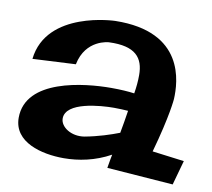

<svg xmlns="http://www.w3.org/2000/svg" viewBox="-66 -586 767 694"><g transform="rotate(10 317.5 -239.0)"><path d="M518 -71C557 -210 561 -271 561 -271C564 -333 558 -517 303 -512C303 -512 52 -506 32 -325L190 -333C209 -428 294 -432 294 -432C392 -436 422 -397 422 -334C422 -312 420 -290 416 -266C394 -269 366 -271 331 -271C232 -271 20 -249 20 -107C20 -17 124 9 205 9C260 9 320 -3 376 -34C376 -34 370 -4 367 16L610 34L635 -56ZM405 -200C401 -173 396 -144 391 -117C360 -105 315 -90 266 -81C218 -73 177 -101 177 -132C177 -193 304 -202 353 -202C372 -202 390 -201 405 -200Z"/></g></svg>

Font: Peralta
Style: Regular
Weight: 400
Designer: Astigmatic (AOETI)
Foundry: Astigmatic (AOETI)
Version: Version 1.000